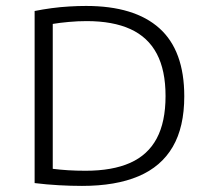

<svg xmlns="http://www.w3.org/2000/svg" viewBox="-20 -621 692 646"><path d="M256 4.5Q217.5 4.5 177.5 2.2Q137.5 0 96.5 -5V-584Q124 -589.5 153.5 -593.5Q183 -597.5 212.8 -599.2Q242.5 -601 269.5 -601Q432.5 -601 516.2 -526Q600 -451 600 -297Q600 -193.5 561.2 -127Q522.5 -60.5 446 -28Q369.5 4.5 256 4.5ZM268 -46.5Q358 -46.5 417.8 -73Q477.5 -99.5 507.2 -155Q537 -210.5 537 -298Q537 -384.5 507.5 -440.2Q478 -496 419 -523Q360 -550 271.5 -550Q242 -550 211.5 -547.2Q181 -544.5 157.5 -540.5V-53Q181.5 -50 209 -48.2Q236.5 -46.5 268 -46.5Z"/></svg>

Font: Encode Sans SC SemiExpanded Light
Style: Regular
Weight: 300
Width: 6
Designer: Multiple Designers
Foundry: Impallari Type
Version: Version 3.002